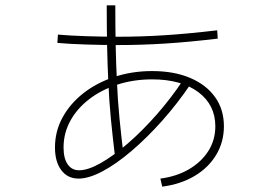

<svg xmlns="http://www.w3.org/2000/svg" viewBox="-20 -657 1040 716"><path d="M578 9Q639 1 685 -26Q731 -53 757 -94Q783 -135 783 -186Q783 -266 719.5 -313.5Q656 -361 547 -361Q478 -361 418 -341.5Q358 -322 312.5 -287Q267 -252 242 -206Q217 -160 217 -107Q217 -66 232.5 -44Q248 -22 275 -22Q308 -22 355 -48.5Q402 -75 456 -121.5Q510 -168 564.5 -230Q619 -292 666 -363L692 -345Q642 -271 585 -207Q528 -143 470.5 -94Q413 -45 362 -18Q311 9 273 9Q232 9 208.5 -22.5Q185 -54 185 -107Q185 -167 213 -218.5Q241 -270 290.5 -309Q340 -348 406 -370Q472 -392 547 -392Q629 -392 689 -366.5Q749 -341 782 -295Q815 -249 815 -186Q815 -128 786.5 -80Q758 -32 706 -1Q654 30 585 39ZM409 -72Q400 -147 393.5 -213.5Q387 -280 384 -351Q381 -412 379.5 -481Q378 -550 378 -637H410Q410 -551 411.5 -482.5Q413 -414 416 -354Q419 -283 425.5 -216.5Q432 -150 441 -76ZM421 -489Q363 -489 300.5 -491Q238 -493 194 -497L196 -528Q240 -524 302.5 -522Q365 -520 421 -520Q505 -520 592.5 -525.5Q680 -531 790 -544L792 -513Q683 -500 595 -494.5Q507 -489 421 -489Z"/></svg>

Font: M PLUS 2 Thin ExtraLight
Style: Regular
Weight: 250
Version: Version 1.001